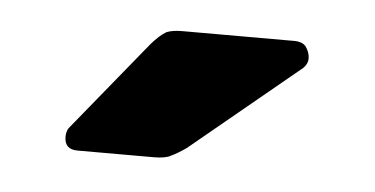

<svg xmlns="http://www.w3.org/2000/svg" viewBox="-28 -791 459 235"><g transform="rotate(5 202.0 -673.5)"><path d="M167 -595.2H73.2Q57.1 -595.2 57.1 -610.8Q57.1 -619.1 62 -624L150.9 -732.9Q160.6 -744.1 168.9 -749Q176.3 -752 188 -752H326.2Q335 -752 339.8 -747.1Q345.2 -739.7 345.2 -731.9Q345.2 -725.6 339.8 -720.2L206.1 -609.9Q194.8 -602.1 188 -599.1Q181.6 -595.2 167 -595.2Z"/></g></svg>

Font: Cunia
Style: Bold
Weight: 700
Designer: Alejo Bergmann, Denis Ignatov
Foundry: Hubert & Fischer
Version: Version 1.00 February 21, 2019, initial release